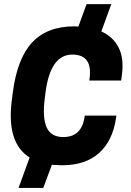

<svg xmlns="http://www.w3.org/2000/svg" viewBox="-20 -860 640 940"><path d="M191.9 60.1H70.8L125 -88.9Q10.3 -160.6 38.1 -371.1L43 -409.2Q64.5 -574.7 137.9 -652.8Q211.4 -731 344.2 -731Q356.9 -731 363.8 -730L403.8 -839.8H524.9L476.1 -706.1Q533.7 -680.2 560.5 -627.4Q587.4 -574.7 577.1 -496.1L573.2 -465.8H417Q438.5 -592.8 334 -592.8Q227.1 -592.8 203.1 -409.2L199.2 -378.9Q187 -284.2 208.3 -236.6Q229.5 -189 290 -189Q382.3 -189 395 -293.9H549.8L547.9 -280.8Q531.2 -169.9 464.6 -110.4Q397.9 -50.8 282.2 -50.8Q272 -50.8 233.9 -53.2Z"/></svg>

Font: Cooper Hewitt
Style: Bold Italic
Weight: 712
Designer: Village Type and Design LLC
Foundry: Cooper Hewitt Smithsonian Design Museum
Version: 1.000